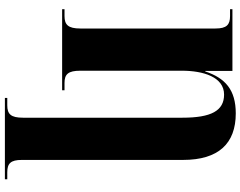

<svg xmlns="http://www.w3.org/2000/svg" viewBox="-122 -646 1008 805"><g transform="rotate(90 382.5 -244.0)"><path d="M391 240H732V230H703C666 230 651 216 651 169V-507C651 -656 582 -728 456 -728C357 -728 308 -684 280 -600H278V-714H19V-704H48C84 -704 100 -690 100 -643V-76C100 -25 84 -10 48 -10H19V0H359V-10H328C292 -10 277 -25 277 -76V-502C277 -591 303 -679 377 -679C445 -679 474 -625 474 -504V164C474 215 459 230 422 230H391Z"/></g></svg>

Font: Noto Serif Display Condensed Black
Style: Regular
Weight: 900
Width: 3
Designer: Monotype Design Team
Foundry: Monotype Imaging Inc.
Version: Version 2.009